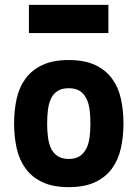

<svg xmlns="http://www.w3.org/2000/svg" viewBox="-20 -758 570 790"><path d="M263 -511Q328 -511 371.5 -490.5Q415 -470 441 -434.5Q467 -399 477.5 -351.5Q488 -304 488 -250Q488 -196 477.5 -148.5Q467 -101 441 -65Q415 -29 371.5 -8.5Q328 12 263 12Q198 12 154.5 -8.5Q111 -29 85 -65Q59 -101 48.5 -148.5Q38 -196 38 -250Q38 -304 48.5 -351.5Q59 -399 85 -434.5Q111 -470 154.5 -490.5Q198 -511 263 -511ZM263 -104Q291 -104 308 -115.5Q325 -127 335 -146.5Q345 -166 348.5 -192.5Q352 -219 352 -250Q352 -281 348.5 -307.5Q345 -334 335 -353.5Q325 -373 308 -384Q291 -395 263 -395Q235 -395 217.5 -384Q200 -373 190.5 -353.5Q181 -334 177.5 -307.5Q174 -281 174 -250Q174 -219 177.5 -192.5Q181 -166 190.5 -146.5Q200 -127 217.5 -115.5Q235 -104 263 -104ZM99 -738H426V-622H99Z"/></svg>

Font: Panefresco 999wt
Style: Regular
Weight: 900
Version: Version 1.001